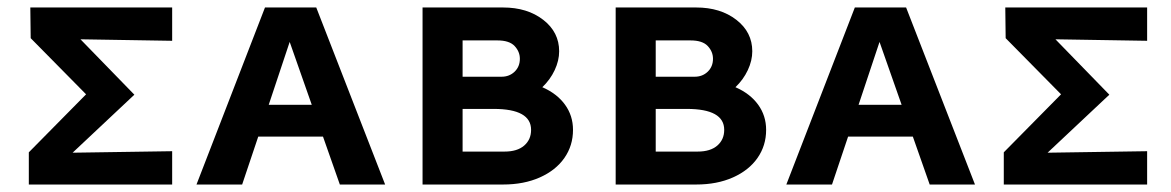

<svg xmlns="http://www.w3.org/2000/svg" viewBox="-20 -493 3130 513"><path d="M440 -384 195 -388 339 -240 174 -85 440 -89V0H57V-86L210 -241L62 -391L61 -473H440Z M843 -128H670L627 0H505L688 -473H825L1009 0H888ZM813 -213 754 -381 698 -213Z M1511 -146Q1511 -104 1488 -71Q1465 -38 1422.5 -19Q1380 0 1324 0H1109V-473H1324Q1389 -473 1431.5 -440Q1474 -407 1474 -356Q1474 -331 1462 -305.5Q1450 -280 1429 -260Q1468 -243 1489.5 -213.5Q1511 -184 1511 -146ZM1216 -385V-288H1320Q1341 -288 1355 -301.5Q1369 -315 1369 -336Q1369 -355 1355 -370Q1341 -385 1309 -385ZM1399 -146Q1399 -202 1299 -202H1216V-88H1328Q1362 -88 1380.5 -104Q1399 -120 1399 -146Z M2027 -146Q2027 -104 2004 -71Q1981 -38 1938.5 -19Q1896 0 1840 0H1625V-473H1840Q1905 -473 1947.5 -440Q1990 -407 1990 -356Q1990 -331 1978 -305.5Q1966 -280 1945 -260Q1984 -243 2005.5 -213.5Q2027 -184 2027 -146ZM1732 -385V-288H1836Q1857 -288 1871 -301.5Q1885 -315 1885 -336Q1885 -355 1871 -370Q1857 -385 1825 -385ZM1915 -146Q1915 -202 1815 -202H1732V-88H1844Q1878 -88 1896.5 -104Q1915 -120 1915 -146Z M2419 -128H2246L2203 0H2081L2264 -473H2401L2585 0H2464ZM2389 -213 2330 -381 2274 -213Z M3045 -384 2800 -388 2944 -240 2779 -85 3045 -89V0H2662V-86L2815 -241L2667 -391L2666 -473H3045Z"/></svg>

Font: Ysabeau SC
Style: Bold
Weight: 700
Designer: Christian Thalmann (Catharsis Fonts)
Version: Version 0.003